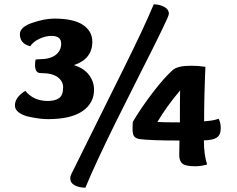

<svg xmlns="http://www.w3.org/2000/svg" viewBox="-20 -759 1097 888"><path d="M161 -485Q212 -485 237.5 -505Q263 -525 263 -557Q263 -593 218 -593Q190 -593 161 -579Q132 -565 120 -545Q72 -557 72 -601Q72 -634 129.5 -653.5Q187 -673 231 -673Q320 -673 363.5 -644Q407 -615 407 -566Q407 -486 322 -458Q369 -443 392 -412Q415 -381 415 -344Q415 -282 361.5 -245Q308 -208 202 -208Q185 -208 163.5 -210.5Q142 -213 114 -219Q86 -225 67.5 -238.5Q49 -252 49 -271Q49 -309 97 -339Q135 -292 201 -292Q235 -292 253.5 -305.5Q272 -319 272 -355Q272 -383 247 -402Q222 -421 168 -421Q142 -421 142 -458Q142 -474 145 -484Q148 -484 153 -484.5Q158 -485 161 -485ZM708 -195Q729 -193 812 -193Q812 -304 813 -341Q750 -266 708 -195ZM780 -436Q803 -455 864 -455Q898 -455 930 -450Q930 -448 928.5 -413.5Q927 -379 925.5 -320Q924 -261 924 -198Q971 -201 991 -210Q1001 -192 1001 -166Q1001 -134 981.5 -122Q962 -110 923 -110Q923 -43 938 2Q908 10 883 10Q839 10 824 -2Q809 -14 809 -42Q809 -67 810 -109Q675 -109 624 -116Q605 -120 599 -130.5Q593 -141 593 -165Q593 -171 593.5 -181Q594 -191 594 -195Q631 -258 685.5 -329.5Q740 -401 780 -436ZM314 38 549 -436Q647 -633 691 -739Q717 -739 739 -727.5Q761 -716 761 -695Q761 -686 731 -625Q711 -584 701 -563.5Q691 -543 680.5 -522.5Q670 -502 626.5 -415.5Q583 -329 515 -193Q419 2 375 109Q346 109 325.5 98Q305 87 305 66Q305 54 314 38Z"/></svg>

Font: Overlock
Style: Black
Weight: 900
Designer: Dario Muhafara
Foundry: Dario Manuel Muhafara
Version: Version 1.001